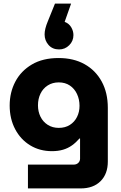

<svg xmlns="http://www.w3.org/2000/svg" viewBox="-20 -849 676 1072"><path d="M377 -829 341 -727Q365 -718 377.5 -697Q390 -676 390 -653Q390 -620 366.5 -596.5Q343 -573 310 -573Q273 -573 251 -598Q229 -623 229 -657Q229 -687 247 -730L287 -829ZM136 203V70H392Q407 70 417 60.5Q427 51 427 37V-76H424Q404 -53 381.5 -37Q359 -21 331.5 -13Q304 -5 270 -5Q202 -5 148.5 -37.5Q95 -70 64.5 -128Q34 -186 34 -260Q34 -333 65.5 -393Q97 -453 158 -489Q219 -525 307 -525Q391 -525 452.5 -490.5Q514 -456 548 -393.5Q582 -331 582 -247V53Q582 122 541.5 162.5Q501 203 430 203ZM308 -135Q344 -135 370 -151.5Q396 -168 410 -196Q424 -224 424 -258Q424 -294 410 -324Q396 -354 370 -371.5Q344 -389 308 -389Q273 -389 246.5 -372Q220 -355 206 -326Q192 -297 192 -261Q192 -226 206 -197.5Q220 -169 246.5 -152Q273 -135 308 -135Z"/></svg>

Font: MuseoModerno Thin
Style: Bold
Weight: 700
Version: Version 1.003